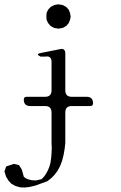

<svg xmlns="http://www.w3.org/2000/svg" viewBox="-28 -716 548 872"><path d="M297.9 -234.4Q268.6 -234.4 268.6 -205.1V-66.4L265.6 -40L260.7 -11.7L253.9 14.6L245.1 38.1L233.4 59.6L219.7 78.1L205.1 92.8L186.5 107.4L131.8 127L107.4 132.8L84 135.7L63.5 134.8L43 128.9L24.4 119.1L9.8 103.5L-1 85L-7.8 62.5L0 40L35.2 28.3L58.6 34.2L71.3 54.7L80.1 86.9L88.9 93.8L100.6 98.6L116.2 102.5L135.7 103.5L161.1 97.7L172.9 85L181.6 72.3L189.5 57.6L196.3 41L201.2 23.4L204.1 2.9L206.1 -19.5L207 -43.9L206.1 -66.4V-205.1Q206.1 -234.4 176.8 -234.4H109.4Q80.1 -234.4 80.1 -263.7Q80.1 -276.4 92.8 -276.4H176.8Q206.1 -276.4 206.1 -305.7V-434.6Q206.1 -463.9 177.7 -459H156.2Q130.9 -470.7 158.2 -475.6L247.1 -493.2Q266.6 -497.1 268.6 -475.6V-305.7Q268.6 -276.4 297.9 -276.4H365.2Q394.5 -276.4 394.5 -247.1Q394.5 -234.4 381.8 -234.4ZM202.1 -597.7 190.4 -611.3 183.6 -626 182.6 -640.6 183.6 -657.2 190.4 -671.9 202.1 -684.6 218.8 -693.4 237.3 -696.3 255.9 -693.4 272.5 -684.6 284.2 -671.9 290 -657.2 293 -640.6 290 -626 284.2 -611.3 272.5 -597.7 255.9 -588.9 237.3 -585.9 218.8 -588.9Z"/></svg>

Font: B2 Hana
Style: Regular
Weight: 500
Version: 2020-08-05; (max)